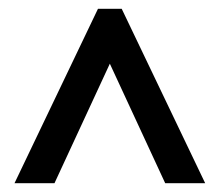

<svg xmlns="http://www.w3.org/2000/svg" viewBox="-20 -733 500 437"><path d="M13 -316H104L230 -588L356 -316H447L257 -713H203Z"/></svg>

Font: Noto Sans Lao ExtraCondensed Medium
Style: Regular
Weight: 500
Width: 2
Designer: Monotype Design Team
Foundry: Monotype Imaging Inc.
Version: Version 2.003